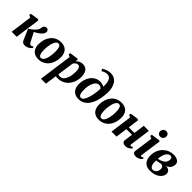

<svg xmlns="http://www.w3.org/2000/svg" viewBox="226 -2240 3903 3903"><g transform="rotate(45 2177.0 -288.5)"><path d="M42 0 105 -469 52.5 -496 60.5 -534 235.5 -561 261.5 -546.5 186.5 0ZM423.5 9.5Q392.5 9.5 374.2 -0.8Q356 -11 346.5 -25.5Q337 -40 331 -53.5L233 -280.5Q261 -296 285 -313.8Q309 -331.5 330.2 -351Q351.5 -370.5 369.5 -392Q396 -421.5 403.5 -444.8Q411 -468 412.5 -489Q415 -514.5 426.5 -530.2Q438 -546 453.8 -553.2Q469.5 -560.5 485 -560.5Q518 -560.5 532.2 -543.2Q546.5 -526 547 -502.5Q547.5 -477.5 538 -458.2Q528.5 -439 516 -424Q499 -403.5 474.8 -384.2Q450.5 -365 423 -348.2Q395.5 -331.5 368.5 -318.2Q341.5 -305 318.5 -296L347 -344L461 -125Q472.5 -102.5 486 -90.8Q499.5 -79 512.5 -79Q522 -79 537 -84.5Q552 -90 566 -101.5L581.5 -70Q572.5 -57.5 550.2 -38.8Q528 -20 495.8 -5.2Q463.5 9.5 423.5 9.5Z M904 -561.5Q972.5 -561.5 1019.8 -535.8Q1067 -510 1091.8 -460.2Q1116.5 -410.5 1116.5 -338.5Q1117 -267.5 1097 -203.8Q1077 -140 1038 -91.2Q999 -42.5 943 -14.5Q887 13.5 815.5 13.5Q748.5 13.5 701.8 -12.8Q655 -39 630.5 -88.8Q606 -138.5 605.5 -210Q605 -282 625.2 -345.8Q645.5 -409.5 684 -458Q722.5 -506.5 778.2 -534Q834 -561.5 904 -561.5ZM886 -505.5Q859.5 -505.5 839.5 -486.8Q819.5 -468 805.2 -436.5Q791 -405 782 -366.2Q773 -327.5 769 -286.8Q765 -246 765 -209Q765.5 -147 774.5 -110.5Q783.5 -74 799.5 -58Q815.5 -42 837 -42Q863.5 -42 883.2 -60.8Q903 -79.5 917.2 -111Q931.5 -142.5 940.2 -181.5Q949 -220.5 953.2 -261.5Q957.5 -302.5 957 -340Q956.5 -402.5 947.8 -438.8Q939 -475 923.5 -490.2Q908 -505.5 886 -505.5Z M1138.5 254 1237.5 -470 1184.5 -496.5 1191.5 -534 1368.5 -560.5 1391.5 -548 1385 -494Q1400.5 -512 1421.8 -527Q1443 -542 1469.8 -551.2Q1496.5 -560.5 1528.5 -560.5Q1583 -560.5 1620 -536Q1657 -511.5 1676 -465Q1695 -418.5 1695 -352Q1695 -294.5 1680.5 -240.8Q1666 -187 1638.2 -141.2Q1610.5 -95.5 1570.8 -61.5Q1531 -27.5 1480.2 -8.8Q1429.5 10 1369 10Q1356.5 10 1342.8 8.2Q1329 6.5 1316 4.5L1280.5 254ZM1325.5 -61Q1336 -55 1349.8 -52Q1363.5 -49 1381 -49Q1415.5 -49 1441.8 -66.8Q1468 -84.5 1486.8 -115Q1505.5 -145.5 1517.5 -184.8Q1529.5 -224 1535 -267.8Q1540.5 -311.5 1540.5 -354.5Q1540.5 -391.5 1532.8 -420.5Q1525 -449.5 1509.5 -466.2Q1494 -483 1469 -483Q1449 -483 1431.2 -473.5Q1413.5 -464 1399.5 -449.2Q1385.5 -434.5 1376 -418.5Z M1964 8.5Q1901 8.5 1854.8 -18.5Q1808.5 -45.5 1783.2 -95.5Q1758 -145.5 1758 -214.5Q1758 -278 1776 -339Q1794 -400 1829.2 -449.2Q1864.5 -498.5 1916 -527.5Q1967.5 -556.5 2034 -556.5Q2071.5 -556.5 2103.2 -547Q2135 -537.5 2148.5 -524.5Q2152.5 -593 2144.2 -639.5Q2136 -686 2119 -714Q2102 -742 2078 -754.5Q2054 -767 2026.5 -767Q1993.5 -767 1964.8 -756.8Q1936 -746.5 1899.5 -724L1872 -770.5Q1900 -788.5 1931 -802Q1962 -815.5 1994 -823.2Q2026 -831 2057 -831Q2121 -831 2167 -806.2Q2213 -781.5 2242.5 -737.2Q2272 -693 2285.8 -633.8Q2299.5 -574.5 2297 -506Q2295 -434.5 2283.2 -361.5Q2271.5 -288.5 2247.8 -222.2Q2224 -156 2185.8 -104Q2147.5 -52 2092.8 -21.8Q2038 8.5 1964 8.5ZM1987.5 -45Q2017 -45 2040.8 -75Q2064.5 -105 2082.2 -153Q2100 -201 2112.2 -256.5Q2124.5 -312 2130.8 -365Q2137 -418 2137 -456.5Q2126 -471.5 2114 -480Q2102 -488.5 2088.8 -491.8Q2075.5 -495 2061 -495Q2032.5 -495 2009.2 -479.2Q1986 -463.5 1968.2 -435.8Q1950.5 -408 1938.2 -371.8Q1926 -335.5 1919.8 -294.5Q1913.5 -253.5 1913.5 -211.5Q1913.5 -149 1922 -112.8Q1930.5 -76.5 1947.2 -60.8Q1964 -45 1987.5 -45Z M2642.5 -561.5Q2711 -561.5 2758.2 -535.8Q2805.5 -510 2830.2 -460.2Q2855 -410.5 2855 -338.5Q2855.5 -267.5 2835.5 -203.8Q2815.5 -140 2776.5 -91.2Q2737.5 -42.5 2681.5 -14.5Q2625.5 13.5 2554 13.5Q2487 13.5 2440.2 -12.8Q2393.5 -39 2369 -88.8Q2344.5 -138.5 2344 -210Q2343.5 -282 2363.8 -345.8Q2384 -409.5 2422.5 -458Q2461 -506.5 2516.8 -534Q2572.5 -561.5 2642.5 -561.5ZM2624.5 -505.5Q2598 -505.5 2578 -486.8Q2558 -468 2543.8 -436.5Q2529.5 -405 2520.5 -366.2Q2511.5 -327.5 2507.5 -286.8Q2503.5 -246 2503.5 -209Q2504 -147 2513 -110.5Q2522 -74 2538 -58Q2554 -42 2575.5 -42Q2602 -42 2621.8 -60.8Q2641.5 -79.5 2655.8 -111Q2670 -142.5 2678.8 -181.5Q2687.5 -220.5 2691.8 -261.5Q2696 -302.5 2695.5 -340Q2695 -402.5 2686.2 -438.8Q2677.5 -475 2662 -490.2Q2646.5 -505.5 2624.5 -505.5Z M3377.5 -103Q3375.5 -84 3380.8 -75.5Q3386 -67 3395.5 -67Q3404 -67 3413.2 -71.8Q3422.5 -76.5 3440.5 -90L3454 -58.5Q3448 -49.5 3430.2 -33Q3412.5 -16.5 3384.2 -3Q3356 10.5 3318.5 10.5Q3289 10.5 3267.2 1.2Q3245.5 -8 3234.5 -25.2Q3223.5 -42.5 3226.5 -67L3252 -249H3090.5L3056 0H2912L2975.5 -468.5L2923.5 -496L2931 -534L3102 -560L3130.5 -545L3099 -310H3260.5L3293 -547H3438.5Z M3617.5 10.5Q3588 10.5 3567.5 1.8Q3547 -7 3537.5 -22.5Q3528 -38 3531 -59.5Q3533.5 -80 3537.8 -110.5Q3542 -141 3547.5 -180.2Q3553 -219.5 3559.5 -265.5Q3566 -311.5 3572.8 -362.8Q3579.5 -414 3587 -468.5L3530 -496.5L3537 -534L3721 -560L3746 -547.5L3682.5 -103Q3680 -85 3684.2 -76Q3688.5 -67 3699 -67Q3708 -67 3718.5 -72.5Q3729 -78 3745 -91L3758 -60Q3751.5 -51 3733.5 -34.2Q3715.5 -17.5 3686.2 -3.5Q3657 10.5 3617.5 10.5ZM3679 -626.5Q3647.5 -626.5 3625.5 -650Q3603.5 -673.5 3605 -703Q3606.5 -741.5 3630 -768Q3653.5 -794.5 3695 -794.5Q3731.5 -794.5 3752 -771.5Q3772.5 -748.5 3772 -720.5Q3771.5 -681.5 3748.8 -654Q3726 -626.5 3679 -626.5Z M4022.5 11Q3966 11 3926.5 -6.8Q3887 -24.5 3861.8 -55.8Q3836.5 -87 3825 -127Q3813.5 -167 3813.5 -211.5Q3813.5 -297.5 3841.2 -363Q3869 -428.5 3915.5 -473.2Q3962 -518 4019 -540.8Q4076 -563.5 4135 -563.5Q4195 -563.5 4232.8 -547.5Q4270.5 -531.5 4288.5 -506.5Q4306.5 -481.5 4306.5 -453.5Q4306.5 -422 4296.5 -390.2Q4286.5 -358.5 4260.5 -332Q4234.5 -305.5 4187.5 -289.5Q4227.5 -289.5 4255.2 -276.8Q4283 -264 4297.5 -241Q4312 -218 4312 -186.5Q4312 -151 4293.2 -116.2Q4274.5 -81.5 4237.8 -52.5Q4201 -23.5 4146.8 -6.2Q4092.5 11 4022.5 11ZM4052 -42.5Q4079.5 -42.5 4104 -58.5Q4128.5 -74.5 4144.2 -102.8Q4160 -131 4160 -167.5Q4160 -198 4149.5 -215.2Q4139 -232.5 4122.2 -240Q4105.5 -247.5 4085.5 -248.5Q4077 -247 4067.8 -245Q4058.5 -243 4048.2 -240.8Q4038 -238.5 4027 -236.5Q4012.5 -233.5 3998 -231Q3983.5 -228.5 3968 -226Q3967 -217.5 3967 -208.2Q3967 -199 3967 -190Q3967 -150.5 3976 -117Q3985 -83.5 4003.8 -63Q4022.5 -42.5 4052 -42.5ZM3968 -277Q3981.5 -278.5 3994 -281.2Q4006.5 -284 4018.2 -287.8Q4030 -291.5 4041.5 -296Q4079.5 -310 4105.5 -331Q4131.5 -352 4144.8 -379.2Q4158 -406.5 4158 -439Q4158 -473 4145.2 -488Q4132.5 -503 4105.5 -503Q4073 -503 4048.2 -483Q4023.5 -463 4006.8 -429.8Q3990 -396.5 3980.5 -356.5Q3971 -316.5 3968 -277Z"/></g></svg>

Font: Merriweather 36pt ExtraBold
Style: Italic
Weight: 800
Italic angle: -7.8°
Version: Version 2.101